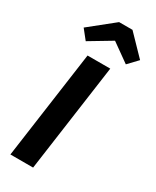

<svg xmlns="http://www.w3.org/2000/svg" viewBox="-236 -1005 870 1069"><g transform="rotate(30 199.0 -470.5)"><path d="M83 -755.9 35.2 -815.9 190.9 -940.9H276.9L397.9 -815.9L340.8 -755.9L223.1 -839.8ZM277.8 -691.9 181.2 0H35.2L131.8 -691.9Z"/></g></svg>

Font: FiraGO SemiBold
Style: Italic
Weight: 600
Italic angle: -8°
Designer: bBox Type GmbH
Foundry: bBox Type GmbH
Version: Version 1.001;PS 001.001;hotconv 1.0.88;makeotf.lib2.5.64775